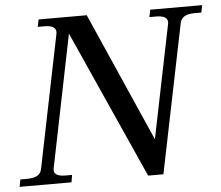

<svg xmlns="http://www.w3.org/2000/svg" viewBox="-70 -757 939 814"><g transform="rotate(-5 400.0 -350.0)"><path d="M-13 -31H14Q43 -31 58.5 -39.5Q74 -48 78 -67L193 -632Q194 -635 194 -640Q194 -669 145 -669H117L123 -700H328L570 -151L668 -632Q669 -635 669 -641Q669 -669 620 -669H592L598 -700H819L813 -669H784Q729 -669 722 -632L593 0H528L246 -629L132 -67Q131 -64 131 -58Q131 -31 179 -31H207L202 0H-19Z"/></g></svg>

Font: Taviraj Medium
Style: Italic
Weight: 500
Italic angle: -12°
Designer: Katatrad Team
Foundry: CadsonDemak
Version: Version 1.001